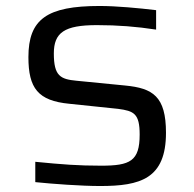

<svg xmlns="http://www.w3.org/2000/svg" viewBox="-20 -614 650 642"><path d="M315 8C449 8 535 -16 535 -170C535 -292 491 -319 399 -328L236 -344C182 -349 160 -360 160 -435C160 -505 195 -530 304 -530C374 -530 437 -525 502 -515V-580C444 -587 369 -594 313 -594C137 -594 75 -550 75 -423C75 -319 107 -277 212 -267L375 -250C428 -243 447 -234 447 -164C447 -75 415 -60 318 -60C242 -60 189 -64 98 -73V-5C156 1 252 8 315 8Z"/></svg>

Font: Saira UNSAM SC
Style: Regular
Weight: 400
Designer: Hector Gatti with collaboration of the Omnibus-Type team
Foundry: Omnibus-Type
Version: Version 1.072;PS 001.072;hotconv 1.0.88;makeotf.lib2.5.64775